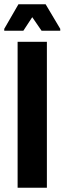

<svg xmlns="http://www.w3.org/2000/svg" viewBox="-43 -885 304 905"><path d="M40 0V-688H178V0ZM-23 -740V-749L44 -865H172L241 -749V-740H153L109 -804L67 -740Z"/></svg>

Font: Saira ExtraCondensed ExtraBold
Style: Regular
Weight: 800
Width: 2
Designer: Hector Gatti with collaboration of the Omnibus-Type team
Foundry: Omnibus-Type
Version: Version 1.101